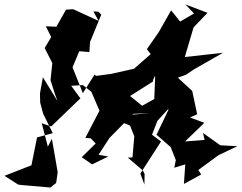

<svg xmlns="http://www.w3.org/2000/svg" viewBox="-21 -761 1077 855"><path d="M843 -701 781 -665 741 -715 686 -618 633 -542 650 -520 576 -455 474 -432 407 -423 400 -429 348 -346 302 -461 332 -533 377 -529 380 -574 430 -696 417 -709 395 -710 418 -668 305 -720 273 -718 230 -642 183 -644 207 -596 178 -547 212 -480 204 -404 224 -341 235 -311 170 -417 157 -345 158 -304 171 -255 214 -168 144 -149 119 -25 -1 22 60 61 76 63 203 74 229 54 236 6 210 -143 192 -108 165 -212 207 -198 337 -323 296 -379 348 -382 386 -352 422 -268 359 -147 383 -145 405 -122 343 -61 389 -29 461 -64 418 -72 466 -146 572 -254 647 -258 462 -240 558 -202 577 -154 569 -60 548 -59 615 -2 623 14 622 61 604 12 696 -131 656 -161 680 -223 734 -282 676 -161 739 -106 762 -48 755 -14 804 -29 798 58 875 16 862 -4 952 -70 1036 -110 960 -114 883 -169 890 -138 803 -131 889 -214 825 -238 857 -252 835 -356 771 -415 807 -428 841 -451 972 -526 802 -507 841 -639 903 -704 805 -741ZM742 -295 676 -348 689 -333 612 -290 518 -366 553 -330 660 -398 661 -406 719 -529 643 -460 652 -465 670 -419 666 -320 673 -278 780 -270Z"/></svg>

Font: Hussar Lance
Style: Italic
Weight: 700
Foundry: Cannot Into Space Fonts, PlusOne Fonts
Version: Version 2.27